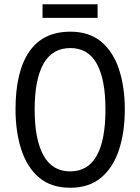

<svg xmlns="http://www.w3.org/2000/svg" viewBox="-20 -873 659 903"><path d="M567 -358Q567 -253 540 -169.5Q513 -86 456 -38Q399 10 311 10Q219 10 162.5 -39Q106 -88 79.5 -171.5Q53 -255 53 -359Q53 -536 117.5 -630Q182 -724 311 -724Q400 -724 456.5 -676.5Q513 -629 540 -546Q567 -463 567 -358ZM143 -358Q143 -217 184.5 -142Q226 -67 310 -67Q394 -67 435 -141Q476 -215 476 -358Q476 -500 435 -573.5Q394 -647 311 -647Q226 -647 184.5 -573Q143 -499 143 -358ZM439 -853V-789H180V-853Z"/></svg>

Font: Noto Sans Malayalam Condensed
Style: Regular
Weight: 400
Width: 3
Designer: Jelle Bosma - Monotype Design Team
Foundry: Monotype Imaging Inc.
Version: Version 2.104; ttfautohint (v1.8.4.7-5d5b)